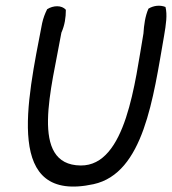

<svg xmlns="http://www.w3.org/2000/svg" viewBox="-20 -644 616 688"><path d="M131 -561C76 -277 -4 85 315 16C495 -23 529 -293 568 -516C575 -557 580 -591 573 -619C553 -627 530 -624 512 -613C500 -586 496 -554 494 -524C464 -352 432 -49 269 -51C84 -53 165 -328 200 -527C212 -554 216 -581 216 -609C201 -626 171 -625 149 -611C141 -595 135 -579 131 -561Z"/></svg>

Font: Snowfall
Style: Obl
Weight: 400
Designer: Jasper
Foundry: Cannot Into Space Fonts
Version: Version 0.9